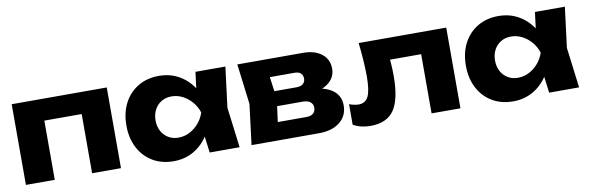

<svg xmlns="http://www.w3.org/2000/svg" viewBox="-45 -955 4106 1339"><g transform="rotate(-10 2008.0 -286.0)"><path d="M729.6 -571.4V0H525.2V-512.4L618.8 -419.2H167.2L260.8 -512.4V0H56.4V-571.4Z M1357.8 0 1331.6 -205.8 1359.4 -285.4 1331.6 -364 1357.8 -571.4H1569.8L1533.8 -286L1569.8 0ZM1405.6 -285.4Q1392 -194.6 1350.7 -126.7Q1309.4 -58.8 1245.5 -21.2Q1181.6 16.4 1100.8 16.4Q1017.2 16.4 953.5 -21.4Q889.8 -59.2 854.1 -127.4Q818.4 -195.6 818.4 -285.4Q818.4 -376.2 854.1 -444.2Q889.8 -512.2 953.5 -550Q1017.2 -587.8 1100.8 -587.8Q1181.6 -587.8 1245.5 -550.5Q1309.4 -513.2 1351.2 -445.5Q1393 -377.8 1405.6 -285.4ZM1024.8 -285.4Q1024.8 -242.8 1042.3 -210.1Q1059.8 -177.4 1090.9 -158.6Q1122 -139.8 1162.4 -139.8Q1203.8 -139.8 1240.8 -158.6Q1277.8 -177.4 1306.1 -210.1Q1334.4 -242.8 1348.2 -285.4Q1334.4 -328 1306.1 -361Q1277.8 -394 1240.8 -412.8Q1203.8 -431.6 1162.4 -431.6Q1122 -431.6 1090.9 -412.8Q1059.8 -394 1042.3 -361Q1024.8 -328 1024.8 -285.4Z M1654.2 0 1689.8 -286 1654.2 -571.4H2119.4Q2202 -571.4 2251.2 -532.8Q2300.4 -494.2 2300.4 -428.4Q2300.4 -366.4 2250.9 -327.7Q2201.4 -289 2113.6 -280.2L2126.6 -312.6Q2228.2 -308.8 2281.7 -269.9Q2335.2 -231 2335.2 -162Q2335.2 -87.8 2280.3 -43.9Q2225.4 0 2132.4 0ZM1851 -42.8 1772.2 -126.6H2064Q2097.2 -126.6 2113.8 -141.1Q2130.4 -155.6 2130.4 -181.8Q2130.4 -206.4 2112.6 -221.5Q2094.8 -236.6 2056.8 -236.6H1812.2V-342.8H2033Q2064.2 -342.8 2079.9 -356.7Q2095.6 -370.6 2095.6 -394Q2095.6 -417 2081.1 -430.9Q2066.6 -444.8 2036.6 -444.8H1773.2L1851 -528.2L1883.8 -286Z M2513.6 -571.4H3133.6V0H2929.2V-512.8L3022.8 -419.2H2615.8L2702.4 -498.2Q2708 -438.6 2711.2 -390.9Q2714.4 -343.2 2714.4 -304.6Q2714.4 -137.4 2662.8 -62.6Q2611.2 12.2 2495.6 12.2Q2462 12.2 2432.2 5.3Q2402.4 -1.6 2373.4 -17.6V-163.2Q2391.4 -156.2 2408.9 -152.8Q2426.4 -149.4 2440.2 -149.4Q2488.6 -149.4 2508.9 -192Q2529.2 -234.6 2529.2 -332.8Q2529.2 -379.8 2525.4 -439.6Q2521.6 -499.4 2513.6 -571.4Z M3761.8 0 3735.6 -205.8 3763.4 -285.4 3735.6 -364 3761.8 -571.4H3973.8L3937.8 -286L3973.8 0ZM3809.6 -285.4Q3796 -194.6 3754.7 -126.7Q3713.4 -58.8 3649.5 -21.2Q3585.6 16.4 3504.8 16.4Q3421.2 16.4 3357.5 -21.4Q3293.8 -59.2 3258.1 -127.4Q3222.4 -195.6 3222.4 -285.4Q3222.4 -376.2 3258.1 -444.2Q3293.8 -512.2 3357.5 -550Q3421.2 -587.8 3504.8 -587.8Q3585.6 -587.8 3649.5 -550.5Q3713.4 -513.2 3755.2 -445.5Q3797 -377.8 3809.6 -285.4ZM3428.8 -285.4Q3428.8 -242.8 3446.3 -210.1Q3463.8 -177.4 3494.9 -158.6Q3526 -139.8 3566.4 -139.8Q3607.8 -139.8 3644.8 -158.6Q3681.8 -177.4 3710.1 -210.1Q3738.4 -242.8 3752.2 -285.4Q3738.4 -328 3710.1 -361Q3681.8 -394 3644.8 -412.8Q3607.8 -431.6 3566.4 -431.6Q3526 -431.6 3494.9 -412.8Q3463.8 -394 3446.3 -361Q3428.8 -328 3428.8 -285.4Z"/></g></svg>

Font: Unbounded
Style: Regular
Weight: 400
Designer: Luke Prowse, Jean-Baptiste Morizot, Fátima Lázaro, Florian Runge
Foundry: NaN
Version: Version 1.701;gftools[0.9.28.dev5+ged2979d]